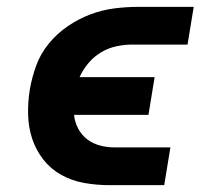

<svg xmlns="http://www.w3.org/2000/svg" viewBox="-20 -540 640 560"><path d="M459 0H298Q261 0 225 -6.5Q189 -13 158.5 -30Q128 -47 106.5 -74.5Q85 -102 74 -135Q63 -168 62 -205Q61 -242 67 -279Q73 -314 85.5 -348.5Q98 -383 122 -412.5Q146 -442 177.5 -463.5Q209 -485 243.5 -498Q278 -511 313.5 -515.5Q349 -520 384 -520H545L527 -410H366Q343 -410 319.5 -405Q296 -400 275 -387.5Q254 -375 238 -356Q222 -337 212 -315H431L413 -205H196Q198 -184 208 -165Q218 -146 234.5 -133.5Q251 -121 272 -115.5Q293 -110 316 -110H477Z"/></svg>

Font: Iosevka HT Extrabold Extended
Style: Italic
Weight: 800
Width: 7
Italic angle: -9°
Monospace: yes
Designer: Belleve Invis
Foundry: Belleve Invis
Version: Version 32.3.0; ttfautohint (v1.8.4)